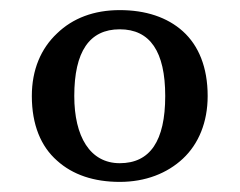

<svg xmlns="http://www.w3.org/2000/svg" viewBox="-20 -732 475 380"><path d="M43 -542C43 -485 61 -442 93 -414C124 -386 166 -372 217 -372C268 -372 311 -389 342 -418C373 -447 391 -490 391 -542C391 -599 373 -642 342 -670C311 -698 268 -712 217 -712C166 -712 124 -696 93 -666C61 -636 43 -594 43 -542ZM127 -542C127 -630 157 -674 217 -674C277 -674 307 -630 307 -542C307 -453 277 -409 217 -409C158 -409 127 -462 127 -542Z"/></svg>

Font: PT Serif
Style: Regular
Weight: 400
Designer: A.Korolkova, O.Umpeleva, V.Yefimov
Foundry: ParaType Ltd
Version: Version 1.000;PS 001.000;hotconv 1.0.88;makeotf.lib2.5.64775